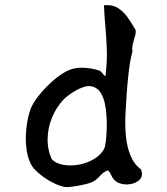

<svg xmlns="http://www.w3.org/2000/svg" viewBox="-20 -741 671 770"><path d="M546 -61Q554 -38 543 -24Q532 -10 511.5 -4.5Q491 1 470.5 -3Q450 -7 438 -20Q429 -30 425.5 -39.5Q422 -49 413 -58Q394 -51 378.5 -33Q363 -15 340 -7Q331 -4 310.5 0.5Q290 5 270 7.5Q250 10 242 9Q221 6 194 -7.5Q167 -21 143.5 -39.5Q120 -58 109 -74Q92 -101 86.5 -141Q81 -181 85.5 -224Q90 -267 102 -302Q111 -326 133.5 -355Q156 -384 185 -410.5Q214 -437 239 -451Q271 -470 309 -469.5Q347 -469 381 -457Q387 -452 391.5 -446Q396 -440 403 -435Q410 -495 408.5 -539Q407 -583 403 -630Q401 -650 399.5 -672Q398 -694 397 -720Q430 -723 452.5 -709Q475 -695 491 -672.5Q507 -650 520 -627Q523 -623 524 -621Q525 -611 523 -602Q521 -593 518 -584Q515 -574 512 -561.5Q509 -549 511 -533Q503 -506 497.5 -463Q492 -420 488.5 -371.5Q485 -323 483 -280Q481 -237 485 -195Q489 -153 503 -118Q517 -83 546 -61ZM407 -277Q406 -301 400.5 -326Q395 -351 383 -370Q371 -389 350 -394Q332 -399 309.5 -390Q287 -381 267 -367.5Q247 -354 236 -343Q207 -313 189.5 -271.5Q172 -230 171 -185.5Q170 -141 188 -102Q205 -85 234 -80Q263 -75 295 -80.5Q327 -86 355 -102Q383 -118 397 -143Q402 -152 404.5 -174.5Q407 -197 408 -225Q409 -253 407 -277Z"/></svg>

Font: Yuji Mai
Style: Regular
Weight: 400
Designer: Kataoka Yuji
Foundry: Kinuta Font Factory
Version: Version 3.002